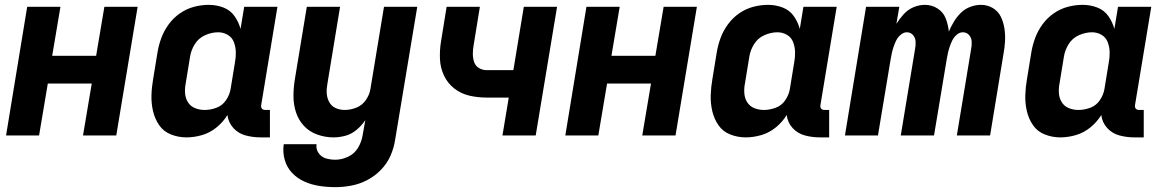

<svg xmlns="http://www.w3.org/2000/svg" viewBox="-20 -558 4792 791"><path d="M5 0H141L177 -214H358L322 0H459L547 -530H410L376 -328H195L229 -530H92Z M748 8Q780 8 812.5 -1.5Q845 -11 872 -33Q899 -55 917 -84Q921 -53 941.5 -30.5Q962 -8 992 0Q1022 8 1054 8H1092V-105H1072Q1067 -105 1062.5 -107.5Q1058 -110 1056.5 -115Q1055 -120 1056 -125L1123 -530H986L971 -439Q963 -468 946 -492Q929 -516 900.5 -527Q872 -538 840 -538Q810 -538 779.5 -530Q749 -522 722 -503.5Q695 -485 675.5 -458.5Q656 -432 645 -402.5Q634 -373 629 -343L611 -233Q605 -199 604 -165.5Q603 -132 610.5 -100Q618 -68 636 -42Q654 -16 684.5 -4Q715 8 748 8ZM823 -105Q802 -105 783.5 -112.5Q765 -120 754.5 -136.5Q744 -153 742.5 -173.5Q741 -194 745 -214L763 -324Q767 -351 782.5 -376Q798 -401 825 -413Q852 -425 879 -425Q900 -425 918 -414.5Q936 -404 943.5 -384.5Q951 -365 951.5 -343.5Q952 -322 948 -301L930 -191Q926 -167 911 -145Q896 -123 871.5 -114Q847 -105 823 -105Z M1362 213Q1395 213 1428.5 206.5Q1462 200 1493.5 183.5Q1525 167 1550 141Q1575 115 1589 83Q1603 51 1608 17L1699 -530H1562L1506 -191Q1502 -167 1487 -145.5Q1472 -124 1448 -114.5Q1424 -105 1400 -105Q1380 -105 1362.5 -113Q1345 -121 1336 -138Q1327 -155 1326 -174.5Q1325 -194 1329 -214L1381 -530H1244L1195 -233Q1189 -197 1189 -162Q1189 -127 1199.5 -95Q1210 -63 1232.5 -39Q1255 -15 1287.5 -3.5Q1320 8 1354 8Q1379 8 1404 1Q1429 -6 1449.5 -23.5Q1470 -41 1485 -63L1474 -1Q1470 25 1455.5 50Q1441 75 1414.5 87.5Q1388 100 1362 100Q1341 100 1322.5 94.5Q1304 89 1292.5 72.5Q1281 56 1284 36H1149Q1144 69 1153 100.5Q1162 132 1183.5 154.5Q1205 177 1234 190Q1263 203 1295.5 208Q1328 213 1362 213Z M2050 0H2187L2275 -530H2138L2095 -269H1985Q1968 -269 1953.5 -277.5Q1939 -286 1933.5 -302Q1928 -318 1928 -335.5Q1928 -353 1931 -370L1957 -530H1820L1797 -388Q1791 -352 1792.5 -315.5Q1794 -279 1809 -247Q1824 -215 1851.5 -193.5Q1879 -172 1913.5 -164Q1948 -156 1985 -156H2076Z M2309 0H2445L2481 -214H2662L2626 0H2763L2851 -530H2714L2680 -328H2499L2533 -530H2396Z M3052 8Q3084 8 3116.5 -1.5Q3149 -11 3176 -33Q3203 -55 3221 -84Q3225 -53 3245.5 -30.5Q3266 -8 3296 0Q3326 8 3358 8H3396V-105H3376Q3371 -105 3366.5 -107.5Q3362 -110 3360.5 -115Q3359 -120 3360 -125L3427 -530H3290L3275 -439Q3267 -468 3250 -492Q3233 -516 3204.5 -527Q3176 -538 3144 -538Q3114 -538 3083.5 -530Q3053 -522 3026 -503.5Q2999 -485 2979.5 -458.5Q2960 -432 2949 -402.5Q2938 -373 2933 -343L2915 -233Q2909 -199 2908 -165.5Q2907 -132 2914.5 -100Q2922 -68 2940 -42Q2958 -16 2988.5 -4Q3019 8 3052 8ZM3127 -105Q3106 -105 3087.5 -112.5Q3069 -120 3058.5 -136.5Q3048 -153 3046.5 -173.5Q3045 -194 3049 -214L3067 -324Q3071 -351 3086.5 -376Q3102 -401 3129 -413Q3156 -425 3183 -425Q3204 -425 3222 -414.5Q3240 -404 3247.5 -384.5Q3255 -365 3255.5 -343.5Q3256 -322 3252 -301L3234 -191Q3230 -167 3215 -145Q3200 -123 3175.5 -114Q3151 -105 3127 -105Z M3461 0H3597L3649 -312Q3651 -325 3654 -338.5Q3657 -352 3661.5 -365.5Q3666 -379 3672.5 -392Q3679 -405 3691 -415Q3703 -425 3716 -425Q3731 -425 3741 -414Q3751 -403 3752 -387.5Q3753 -372 3750 -357L3691 0H3828L3880 -312Q3882 -325 3885 -338.5Q3888 -352 3892.5 -365.5Q3897 -379 3903.5 -392Q3910 -405 3921.5 -415Q3933 -425 3947 -425Q3962 -425 3972 -414Q3982 -403 3983 -387.5Q3984 -372 3981 -357L3922 0H4059L4114 -335Q4119 -361 4120.5 -388Q4122 -415 4118 -441Q4114 -467 4103 -489.5Q4092 -512 4070 -525Q4048 -538 4021 -538Q4000 -538 3978 -530Q3956 -522 3939 -505.5Q3922 -489 3910 -469Q3898 -449 3889 -428Q3886 -457 3876 -482.5Q3866 -508 3842.5 -523Q3819 -538 3790 -538Q3767 -538 3744 -528.5Q3721 -519 3703.5 -500Q3686 -481 3673 -460L3685 -530H3548Z M4348 8Q4380 8 4412.5 -1.5Q4445 -11 4472 -33Q4499 -55 4517 -84Q4521 -53 4541.5 -30.5Q4562 -8 4592 0Q4622 8 4654 8H4692V-105H4672Q4667 -105 4662.5 -107.5Q4658 -110 4656.5 -115Q4655 -120 4656 -125L4723 -530H4586L4571 -439Q4563 -468 4546 -492Q4529 -516 4500.5 -527Q4472 -538 4440 -538Q4410 -538 4379.5 -530Q4349 -522 4322 -503.5Q4295 -485 4275.5 -458.5Q4256 -432 4245 -402.5Q4234 -373 4229 -343L4211 -233Q4205 -199 4204 -165.5Q4203 -132 4210.5 -100Q4218 -68 4236 -42Q4254 -16 4284.5 -4Q4315 8 4348 8ZM4423 -105Q4402 -105 4383.5 -112.5Q4365 -120 4354.5 -136.5Q4344 -153 4342.5 -173.5Q4341 -194 4345 -214L4363 -324Q4367 -351 4382.5 -376Q4398 -401 4425 -413Q4452 -425 4479 -425Q4500 -425 4518 -414.5Q4536 -404 4543.5 -384.5Q4551 -365 4551.5 -343.5Q4552 -322 4548 -301L4530 -191Q4526 -167 4511 -145Q4496 -123 4471.5 -114Q4447 -105 4423 -105Z"/></svg>

Font: Iosevka Sparkle Extrabold
Style: Italic
Weight: 800
Italic angle: -9°
Designer: Belleve Invis
Foundry: Belleve Invis
Version: Version 4.5.0; ttfautohint (v1.8.3)